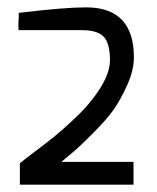

<svg xmlns="http://www.w3.org/2000/svg" viewBox="-20 -908 427 522"><path d="M31 -826Q30 -826 30 -838Q30 -850 31 -862V-873Q155 -888 214 -888Q344 -888 344 -752Q344 -717 326 -677Q308 -637 289 -610Q269 -582 233 -546Q197 -510 185 -500Q173 -490 147 -468H343V-406H34V-464Q42 -471 75 -496Q107 -520 128 -537Q149 -554 181 -584Q212 -613 231 -638Q279 -699 279 -744Q279 -790 262 -808Q245 -826 203 -826Z"/></svg>

Font: Mina
Style: Regular
Weight: 400
Version: Version 1.000